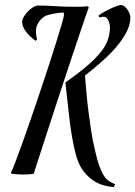

<svg xmlns="http://www.w3.org/2000/svg" viewBox="-20 -697 543 770"><path d="M335.9 -667Q331.1 -654.3 321 -625Q311 -595.7 297.4 -555.2Q283.7 -514.6 267.3 -465.6Q251 -416.5 233.6 -364Q216.3 -311.5 199 -258.5Q181.6 -205.6 166 -157.2Q150.4 -108.9 137.2 -68.4Q124 -27.8 115.2 0Q109.4 1 103 1.5Q91.8 2.9 73.2 2.9Q52.2 2.9 26.9 0L23.9 -4.9Q29.8 -15.6 41.5 -46.6Q53.2 -77.6 69.1 -121.3Q85 -165 103 -217.8Q121.1 -270.5 139.4 -325Q157.7 -379.4 174.8 -431.6Q191.9 -483.9 205.3 -526.9Q218.8 -569.8 227.3 -599.1Q235.8 -628.4 236.8 -637.2Q236.8 -642.6 233.9 -647Q215.3 -645.5 197.8 -642.6Q180.2 -639.6 166 -634.8Q159.7 -632.3 152.3 -626.7Q145 -621.1 138.7 -612.8Q132.3 -604.5 128.2 -594.5Q124 -584.5 124 -574.2Q124 -567.9 125 -558.3Q126 -548.8 128.9 -539.1L123 -533.2Q98.1 -551.3 83.5 -571Q68.8 -590.8 68.8 -607.9Q68.8 -617.7 75.4 -629.4Q82 -641.1 91.8 -651.1Q101.6 -661.1 112.8 -668Q124 -674.8 132.8 -674.8Q163.1 -674.8 199.2 -672.4Q235.4 -669.9 275.9 -669.9Q284.7 -669.9 291.5 -669.9Q298.3 -669.9 304.7 -670.2Q311 -670.4 317.6 -670.7Q324.2 -670.9 333 -671.9ZM420.9 -588.9Q420.9 -594.2 419.2 -601.3Q417.5 -608.4 414.6 -614.7Q411.6 -621.1 407.2 -625.5Q402.8 -629.9 397 -629.9Q387.7 -629.9 378.9 -627L375 -634.8Q388.2 -644 402.6 -651.9Q417 -659.7 429.7 -665.3Q442.4 -670.9 451.7 -673.8Q460.9 -676.8 463.9 -676.8Q472.7 -676.8 480 -670.7Q487.3 -664.6 492.4 -656.5Q497.6 -648.4 500.2 -640.4Q502.9 -632.3 502.9 -627.9Q502.9 -597.2 486.1 -565.9Q469.2 -534.7 442.9 -504.6Q416.5 -474.6 384.3 -446.5Q352.1 -418.5 320.8 -394Q323.2 -364.7 326.4 -327.9Q329.6 -291 334.5 -251.7Q339.4 -212.4 345.5 -172.9Q351.6 -133.3 359.9 -99.1Q369.1 -57.1 378.2 -32Q387.2 -6.8 396.7 7.8Q406.2 22.5 417.2 29.3Q428.2 36.1 441.9 42L436 53.2Q417.5 52.2 395.5 46.1Q373.5 40 352.3 25.6Q331.1 11.2 313.2 -12.7Q295.4 -36.6 285.2 -73.2Q276.4 -105.5 270 -141.6Q263.7 -177.7 259 -215.6Q254.4 -253.4 250.5 -291.5Q246.6 -329.6 242.2 -366.2Q294.9 -403.3 329.3 -432.9Q363.8 -462.4 384.3 -488.3Q404.8 -514.2 412.8 -538.3Q420.9 -562.5 420.9 -588.9Z"/></svg>

Font: Romanesco
Style: Regular
Weight: 400
Designer: Astigmatic (AOETI)
Foundry: Astigmatic (AOETI)
Version: Version 1.000